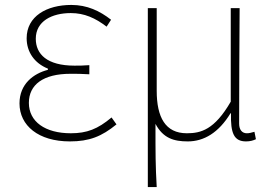

<svg xmlns="http://www.w3.org/2000/svg" viewBox="-20 -560 1106 778"><path d="M263 13C342 13 392 -7 452 -56L432 -84C376 -37 332 -20 267 -20C163 -20 97 -67 97 -143C97 -217 155 -261 266 -261C291 -261 311 -261 342 -259V-296C315 -294 302 -294 282 -294C170 -294 125 -341 125 -403C125 -474 190 -507 267 -507C322 -507 366 -487 412 -452L430 -480C384 -516 333 -540 269 -540C169 -540 88 -494 88 -405C88 -350 119 -304 174 -282V-277C116 -262 59 -220 59 -141C59 -51 136 13 263 13Z M579 198H615C610 108 610 66 610 -58C641 0 684 13 741 13C806 13 866 -22 914 -101H916C914 -20 928 13 977 13C994 13 1007 9 1017 4L1011 -26C997 -22 990 -20 980 -20C962 -20 949 -33 949 -59C949 -217 950 -368 951 -527H915V-148C849 -34 794 -20 737 -20C650 -20 615 -85 615 -192V-527H579Z"/></svg>

Font: Source Han Sans JP VF
Style: Regular
Weight: 250
Designer: Ryoko NISHIZUKA 西塚涼子 (kana, bopomofo & ideographs); Paul D. Hunt (Latin, Greek & Cyrillic); Sandoll Communications 산돌커뮤니
Foundry: Adobe
Version: Version 2.004;hotconv 1.0.118;makeotfexe 2.5.65603